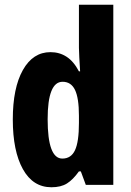

<svg xmlns="http://www.w3.org/2000/svg" viewBox="-20 -780 551 810"><path d="M197 10Q119 10 76.5 -66.5Q34 -143 34 -276Q34 -409 76.5 -484.5Q119 -560 193 -560Q231 -560 261 -540.5Q291 -521 313 -479H318Q316 -513 314.5 -538Q313 -563 313 -578V-760H458V0H342L321 -57H313Q288 -22 262.5 -6Q237 10 197 10ZM243 -111Q280 -111 296.5 -146.5Q313 -182 313 -261V-292Q313 -366 296.5 -400.5Q280 -435 244 -435Q181 -435 181 -277Q181 -111 243 -111Z"/></svg>

Font: Noto Sans Lao Looped ExtraCondensed ExtraBold
Style: Regular
Weight: 800
Width: 2
Designer: Mark Frömberg, Ben Mitchell
Foundry: The Fontpad Ltd
Version: Version 1.002; ttfautohint (v1.8.4.7-5d5b)